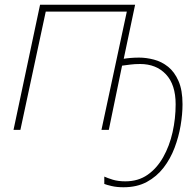

<svg xmlns="http://www.w3.org/2000/svg" viewBox="-20 -548 819 810"><path d="M501 242Q473 242 451.5 237Q430 232 420 228V197Q433 203 455.5 210Q478 217 509 217Q563 217 602.5 189.5Q642 162 668.5 115Q695 68 708 10Q721 -48 721 -108Q721 -191 680 -234.5Q639 -278 571 -278Q548 -278 529 -275.5Q510 -273 495 -271L439 0H408L515 -499H173L66 0H37L149 -528H550L502 -300Q513 -302 530.5 -303.5Q548 -305 567 -305Q597 -305 629.5 -296.5Q662 -288 689 -266.5Q716 -245 733 -206.5Q750 -168 750 -108Q750 -66 742 -18.5Q734 29 716.5 75.5Q699 122 670 159.5Q641 197 599.5 219.5Q558 242 501 242Z"/></svg>

Font: Noto Sans Thin
Style: Italic
Weight: 100
Italic angle: -12°
Designer: Monotype Design Team
Foundry: Monotype Imaging Inc.
Version: Version 2.013; ttfautohint (v1.8.4.7-5d5b)